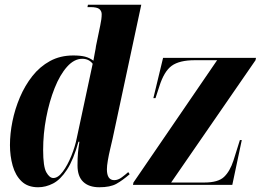

<svg xmlns="http://www.w3.org/2000/svg" viewBox="-20 -780 1100 810"><path d="M141 10Q97 10 71 -15Q45 -40 33.5 -81Q22 -122 22 -168Q22 -216 32.5 -268Q43 -320 64 -369.5Q85 -419 116.5 -459Q148 -499 191 -522.5Q234 -546 289 -546Q320 -546 339 -541Q358 -536 374 -524Q376 -538 380 -557Q384 -576 385 -586L403 -673Q409 -700 409 -720Q409 -733 399.5 -741.5Q390 -750 361 -750H349L351 -760H576L455 -195Q451 -177 445 -152Q439 -127 435 -103.5Q431 -80 431 -66Q431 -20 462 -20Q478 -20 494 -32Q510 -44 521 -54L527 -45Q497 -19 471 -4.5Q445 10 399 10Q355 10 331 -13Q307 -36 307 -82Q307 -114 309 -135.5Q311 -157 315 -182H311Q290 -106 262.5 -64Q235 -22 204 -6Q173 10 141 10ZM205 -29Q225 -29 245 -56Q265 -83 281 -122.5Q297 -162 304 -198L371 -511Q355 -532 327 -532Q293 -532 263 -498.5Q233 -465 210.5 -408.5Q188 -352 175 -284Q162 -216 162 -147Q162 -77 175.5 -53Q189 -29 205 -29ZM541 0 543 -10 896 -526H802Q737 -526 704.5 -502.5Q672 -479 652 -415L636 -366H627L668 -536H1060L1058 -526L702 -10H842Q900 -10 925 -33.5Q950 -57 965 -103L992 -189H1000L960 0Z"/></svg>

Font: Noto Serif Display ExtraCondensed ExtraBold
Style: Italic
Weight: 800
Width: 2
Italic angle: -12°
Designer: Monotype Design Team
Foundry: Monotype Imaging Inc.
Version: Version 2.009